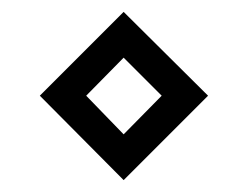

<svg xmlns="http://www.w3.org/2000/svg" viewBox="-20 -295 417 323"><path d="M188 8 330 -134 188 -275 47 -134ZM188 -69 125 -134 188 -198 252 -134Z"/></svg>

Font: Juman Normal
Style: Regular
Weight: 300
Designer: Bandar Raffah (Arabic) Julieta Ulanovsky (Latin)
Foundry: Caramella
Version: Version 5.022;PS 005.022;hotconv 1.0.88;makeotf.lib2.5.64775